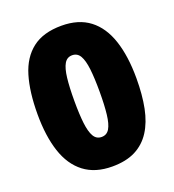

<svg xmlns="http://www.w3.org/2000/svg" viewBox="-133 -828 853 941"><g transform="rotate(-20 293.0 -357.0)"><path d="M551 -356Q551 -270 537.5 -202.5Q524 -135 493.5 -87.5Q463 -40 414 -15Q365 10 293 10Q204 10 146.5 -34Q89 -78 62 -160Q35 -242 35 -356Q35 -472 59.5 -554Q84 -636 141 -680Q198 -724 293 -724Q382 -724 439 -680.5Q496 -637 523.5 -554.5Q551 -472 551 -356ZM227 -356Q227 -286 232.5 -239Q238 -192 252 -168Q266 -144 293 -144Q320 -144 334 -167.5Q348 -191 353.5 -238.5Q359 -286 359 -356Q359 -427 353.5 -474.5Q348 -522 334 -546Q320 -570 293 -570Q266 -570 252 -546Q238 -522 232.5 -474.5Q227 -427 227 -356Z"/></g></svg>

Font: Noto Sans Armenian Black
Style: Regular
Weight: 900
Version: Version 2.007